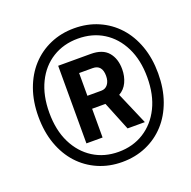

<svg xmlns="http://www.w3.org/2000/svg" viewBox="-126 -824 956 960"><g transform="rotate(-20 352.0 -343.5)"><path d="M366 12Q297 12 238.5 -13.5Q180 -39 137.5 -85.5Q95 -132 71.5 -197.5Q48 -263 48 -344Q48 -424 71.5 -489.5Q95 -555 137.5 -601.5Q180 -648 238.5 -673.5Q297 -699 366 -699Q436 -699 494.5 -673.5Q553 -648 595.5 -601.5Q638 -555 661.5 -489.5Q685 -424 685 -344Q685 -263 661.5 -197.5Q638 -132 595.5 -85.5Q553 -39 494.5 -13.5Q436 12 366 12ZM366 -42Q442 -42 501 -79Q560 -116 593.5 -183.5Q627 -251 627 -344Q627 -436 593.5 -503.5Q560 -571 501.5 -607.5Q443 -644 366 -644Q290 -644 231 -607.5Q172 -571 139 -503.5Q106 -436 106 -344Q106 -251 139.5 -183.5Q173 -116 231.5 -79Q290 -42 366 -42ZM228 -137V-550H401Q464 -550 493.5 -515.5Q523 -481 523 -425Q523 -387 508.5 -356Q494 -325 465 -309L539 -137H447L385 -290H314V-137ZM314 -359H388Q410 -359 423 -376Q436 -393 436 -421Q436 -450 423.5 -465Q411 -480 386 -480H314Z"/></g></svg>

Font: Archivo SemiCondensed
Style: Bold Italic
Weight: 700
Width: 4
Italic angle: -10°
Designer: Hector Gatti
Foundry: Omnibus-Type
Version: Version 2.001